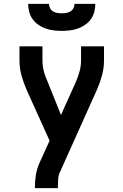

<svg xmlns="http://www.w3.org/2000/svg" viewBox="-20 -770 640 995"><path d="M161 205V198Q161 167 166 136.5Q171 106 183 78L237 -41L119 -302Q103 -338 92 -377Q81 -416 81 -457V-530H200V-457Q200 -442 202 -427Q204 -412 208 -397.5Q212 -383 217.5 -369Q223 -355 229 -341L296 -174L372 -343Q384 -370 392 -398.5Q400 -427 400 -457V-530H519V-457Q519 -416 508 -377Q497 -338 481 -302L292 119Q283 137 281.5 157.5Q280 178 280 198V205ZM300 -610Q279 -610 258 -612.5Q237 -615 217 -622Q197 -629 179.5 -641Q162 -653 149.5 -670Q137 -687 131.5 -708Q126 -729 126 -750H234Q234 -738 239.5 -727.5Q245 -717 255 -711Q265 -705 276.5 -703Q288 -701 300 -701Q312 -701 323.5 -703Q335 -705 345 -711Q355 -717 360.5 -727.5Q366 -738 366 -750H474Q474 -729 468.5 -708Q463 -687 450.5 -670Q438 -653 420.5 -641Q403 -629 383 -622Q363 -615 342 -612.5Q321 -610 300 -610Z"/></svg>

Font: Iosevka Curly Extended
Style: Bold
Weight: 700
Width: 7
Monospace: yes
Designer: Belleve Invis
Foundry: Belleve Invis
Version: Version 11.1.0; ttfautohint (v1.8.3)